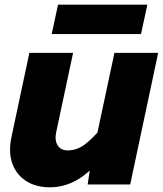

<svg xmlns="http://www.w3.org/2000/svg" viewBox="-20 -785 693 817"><path d="M291 -560 219 -222Q212 -187 225.5 -166Q239 -145 268 -145Q306 -145 339 -169Q372 -193 419 -248L406 -105Q353 -43 301 -15.5Q249 12 193 12Q133 12 91.5 -14.5Q50 -41 32.5 -89Q15 -137 29 -203L105 -560ZM653 -560 534 0H353L366 -87L467 -560ZM200 -640 227 -765H607L580 -640Z"/></svg>

Font: Azeret Mono Thin ExtraBold
Style: Italic
Weight: 800
Italic angle: -12°
Version: Version 1.002